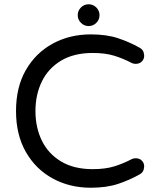

<svg xmlns="http://www.w3.org/2000/svg" viewBox="-20 -869 735 899"><path d="M405 10Q306 10 226.5 -33.5Q147 -77 101 -157.5Q55 -238 55 -349Q55 -461 101 -541Q147 -621 226.5 -664.5Q306 -708 405 -708Q479 -708 533 -690Q587 -672 633 -646Q643 -641 648.5 -632.5Q654 -624 655 -610Q656 -594 645 -582Q634 -570 615 -570Q605 -570 597 -574Q557 -595 515 -608Q473 -621 414 -621Q326 -621 266 -585Q206 -549 176 -487.5Q146 -426 146 -349Q146 -272 176 -210.5Q206 -149 266 -113Q326 -77 414 -77Q473 -77 515 -90Q557 -103 597 -124Q605 -128 615 -128Q634 -128 645 -116Q656 -104 655 -88Q654 -74 648.5 -65.5Q643 -57 633 -52Q587 -26 533 -8Q479 10 405 10ZM395 -747Q374 -747 359 -762Q344 -777 344 -798Q344 -819 359 -834Q374 -849 395 -849Q416 -849 431 -834Q446 -819 446 -798Q446 -777 431 -762Q416 -747 395 -747Z"/></svg>

Font: Varela Round
Style: Regular
Weight: 400
Designer: Joe Prince, Avraham Cornfeld
Foundry: Joe Prince, Avraham Cornfeld
Version: Version 3.010; ttfautohint (v1.8.4.7-5d5b)